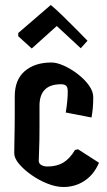

<svg xmlns="http://www.w3.org/2000/svg" viewBox="-20 -752 428 768"><path d="M292 -155 376 -101Q356 -54 318.5 -29Q281 -4 234 -4Q204 -4 170 -17.5Q136 -31 106 -52Q76 -73 56.5 -96Q37 -119 37 -139Q37 -152 37.5 -179Q38 -206 38.5 -235.5Q39 -265 39 -285V-367Q39 -433 79 -467.5Q119 -502 186 -502Q207 -502 235 -489.5Q263 -477 290 -456.5Q317 -436 335 -411.5Q353 -387 353 -363Q353 -337 351 -317.5Q349 -298 346 -282L243 -302Q251 -350 251 -386Q251 -403 244.5 -409Q238 -415 224 -415Q138 -415 138 -329V-249Q138 -185 136.5 -155.5Q135 -126 135 -109Q135 -98 145 -92Q155 -86 170 -86Q207 -86 233 -101.5Q259 -117 280 -152ZM53 -620 183 -732Q203 -716 231.5 -688Q260 -660 287.5 -632.5Q315 -605 330 -589L303 -559L207 -648L107 -558L53 -607Z"/></svg>

Font: Jaini Purva
Style: Regular
Weight: 400
Designer: Maithili Shingre, Girish Dalvi (Devanagari), Taresh Vohra (Latin)
Foundry: Ek Type
Version: Version 2.000; ttfautohint (v1.8.4.7-5d5b)